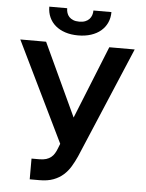

<svg xmlns="http://www.w3.org/2000/svg" viewBox="-61 -963 777 1022"><g transform="rotate(5 328.0 -452.5)"><path d="M136.7 -100.9H178.3Q199.6 -100.9 214.8 -105.6Q230.1 -110.4 240.9 -119.1Q251.8 -127.8 259.2 -140.3Q266.7 -152.7 272.4 -168L282 -192.5L22 -727.3H159.8L340.9 -338.1L497.5 -727.3H633.2L382.5 -134.2Q369.7 -105.5 354 -79.4Q338.4 -53.3 316.2 -33.4Q294 -13.5 263.1 -1.8Q232.2 9.9 188.6 9.9H136.7ZM492.5 -914.8Q492.5 -883.5 480.8 -858Q469.1 -832.4 447.6 -814.1Q426.1 -795.8 395.2 -785.7Q364.3 -775.6 326 -775.6Q288 -775.6 257.3 -785.7Q226.6 -795.8 205.1 -814.1Q183.6 -832.4 172.1 -858Q160.5 -883.5 160.5 -914.8H256Q256 -902 259.8 -890.1Q263.5 -878.2 271.8 -869.1Q280.2 -860.1 293.5 -854.6Q306.8 -849.1 326 -849.1Q344.8 -849.1 358.1 -854.4Q371.4 -859.7 379.8 -868.8Q388.1 -877.8 392.2 -889.7Q396.3 -901.6 396.3 -914.8Z"/></g></svg>

Font: Interop SemBd
Style: Regular
Weight: 600
Designer: Rasmus Andersson, Google, Jang Haemin
Foundry: jhaemin
Version: Version 1.008